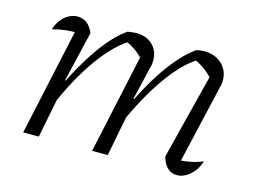

<svg xmlns="http://www.w3.org/2000/svg" viewBox="-74 -616 994 748"><g transform="rotate(15 422.5 -242.5)"><path d="M424 -126 413 -154Q439 -215 466 -266.5Q493 -318 521.5 -360Q550 -402 578.5 -433Q607 -464 635 -484Q645 -486 653 -487Q661 -488 668 -488Q711 -488 738.5 -462Q766 -436 766 -397Q766 -391 765.5 -385Q765 -379 763 -373L689 -53Q715 -55 736 -60Q757 -65 776 -73Q769 -49 755 -31.5Q741 -14 723.5 -4Q706 6 688 6Q665 6 649 -9.5Q633 -25 626 -53L717 -413L718 -390Q695 -414 677.5 -426Q660 -438 636 -449L654 -450Q597 -417 537 -332.5Q477 -248 424 -126ZM67 0 167 -460 178 -429Q150 -430 126 -427.5Q102 -425 71 -417Q78 -440 91 -456.5Q104 -473 121 -482Q138 -491 156 -491Q177 -491 193.5 -478.5Q210 -466 220 -441L172 -238L177 -237L130 0ZM345 0 436 -421 441 -390Q418 -414 400.5 -426Q383 -438 359 -449L378 -450Q320 -416 259.5 -331.5Q199 -247 148 -126L136 -154Q162 -215 189.5 -266.5Q217 -318 245 -360Q273 -402 301 -433Q329 -464 358 -484Q371 -486 378.5 -487Q386 -488 392 -488Q434 -488 459 -464Q484 -440 484 -400Q484 -393 483 -385.5Q482 -378 479 -369L448 -238L454 -237L408 0Z"/></g></svg>

Font: Piazzolla 8pt ExtraLight
Style: Italic
Weight: 250
Italic angle: -11.3°
Designer: Juan Pablo del Peral
Foundry: Huerta Tipografica
Version: Version 2.001